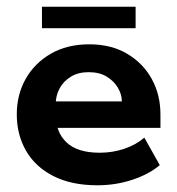

<svg xmlns="http://www.w3.org/2000/svg" viewBox="-20 -542 528 572"><path d="M270 10Q193 10 139 -17.5Q85 -45 57.5 -93Q30 -141 30 -201Q30 -260 56.5 -307Q83 -354 131.5 -382Q180 -410 246 -410Q311 -410 358.5 -382Q406 -354 432 -307Q458 -260 458 -201V-161H95V-240H343Q343 -261 331 -281Q319 -301 297.5 -314Q276 -327 244 -327Q213 -327 191 -313.5Q169 -300 157.5 -278.5Q146 -257 146 -232V-201Q146 -148 178.5 -117.5Q211 -87 277 -87Q316 -87 351 -99Q386 -111 410 -132L456 -50Q424 -23 374.5 -6.5Q325 10 270 10ZM105 -458V-522H384V-458Z"/></svg>

Font: Rokkitt SemiBold
Style: Bold
Weight: 700
Version: Version 3.103